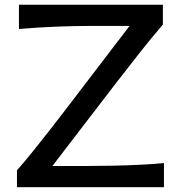

<svg xmlns="http://www.w3.org/2000/svg" viewBox="-20 -776 753 796"><path d="M50.3 0V-69.8Q80.1 -103.5 116.9 -149.2Q153.8 -194.8 191.4 -243.2Q229 -291.5 260.3 -332.5L517.1 -668.5H353.5Q287.1 -668.5 212.9 -665.5Q138.7 -662.6 58.6 -655.8V-756.3H655.3V-674.3Q606.4 -617.2 559.3 -557.4Q512.2 -497.6 464.8 -436.5L197.3 -87.9H345.2Q392.1 -87.9 449.2 -89.1Q506.3 -90.3 562 -93Q617.7 -95.7 659.7 -100.1V0Z"/></svg>

Font: Pinar-FD Medium
Style: Regular
Weight: 500
Designer: Amin Abedi
Version: Version 3.000